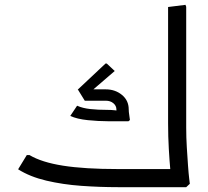

<svg xmlns="http://www.w3.org/2000/svg" viewBox="-20 -775 861 795"><path d="M468 0Q393 0 316.5 -5.5Q240 -11 172 -27Q104 -43 55 -74L91 -133H102Q152 -103 241 -89Q330 -75 468 -75H686V0ZM676 -305V-746L748 -755L751 -747V-305ZM685 0 688 -42Q688 -42 685 -74.5Q682 -107 679 -158Q676 -209 676 -265V-353L748 -362L751 -354V-247Q751 -206 753.5 -165Q756 -124 758.5 -89.5Q761 -55 763.5 -34.5Q766 -14 766 -14L751 0ZM590 0V-75H696V0ZM590 0Q579 0 574.5 -11Q570 -22 570 -38Q570 -55 574.5 -65Q579 -75 590 -75ZM340 -382 302 -404 417 -512H422L455 -481ZM426 -273Q388 -273 343.5 -277.5Q299 -282 271 -295L299 -337H300Q322 -327 353.5 -323.5Q385 -320 426 -320ZM331 -358 302 -405H418V-358ZM426 -273V-320Q441 -320 454 -318.5Q467 -317 467 -317V-273ZM466 -273Q464 -287 463 -299.5Q462 -312 462 -322H513Q513 -312 515 -300Q517 -288 518 -278L512 -273ZM462 -322Q462 -337 449.5 -347.5Q437 -358 418 -358H342V-363L347 -405H418Q457 -405 485 -382Q513 -359 513 -322Z"/></svg>

Font: Fustat
Style: Regular
Weight: 400
Designer: Mohamed Gaber, Khaled Hosny, Laura Garcia Mut
Foundry: Kief Type Foundry, Alif Type Foundry, Hard Type Foundry
Version: Version 1.007